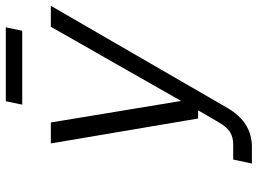

<svg xmlns="http://www.w3.org/2000/svg" viewBox="-136 -774 909 678"><g transform="rotate(-90 319.0 -434.5)"><path d="M81 0 95 -66H148Q174 -66 192.5 -77.5Q211 -89 227 -118L269 -190H240L152 -710H226L302 -250L564 -710H638L277 -86Q227 0 140 0ZM289 -811 301 -869H562L550 -811Z"/></g></svg>

Font: Geist Mono Light
Style: Italic
Weight: 300
Italic angle: -12°
Monospace: yes
Designer: Basement.studio, Andrés Briganti, Mateo Zaragoza
Foundry: Basement.studio, Vercel, Andrés Briganti, Guido Ferreyra, Mateo Zaragoza
Version: Version 1.500; ttfautohint (v1.8.4.7-5d5b)